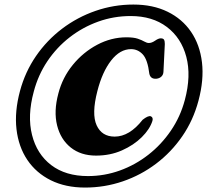

<svg xmlns="http://www.w3.org/2000/svg" viewBox="-20 -776 910 844"><path d="M354 48.5Q268 48.5 203.5 16.5Q139 -15.5 100.2 -73Q61.5 -130.5 52.5 -208Q43.5 -285.5 68 -376.5Q90.5 -460 138.2 -529.5Q186 -599 253 -649.8Q320 -700.5 400 -728.2Q480 -756 566.5 -756Q652 -756 716.5 -724.5Q781 -693 819.8 -636.2Q858.5 -579.5 867.8 -502.2Q877 -425 852.5 -333.5Q829.5 -247 781.2 -177Q733 -107 666.2 -56.5Q599.5 -6 519.8 21.2Q440 48.5 354 48.5ZM366.5 -2Q439 -2 507 -26.5Q575 -51 632.2 -95.8Q689.5 -140.5 731.2 -201.8Q773 -263 792.5 -336.5Q821 -443 799 -526.2Q777 -609.5 713.5 -657.5Q650 -705.5 554.5 -705.5Q480 -705.5 411.8 -681Q343.5 -656.5 286.2 -612Q229 -567.5 188.2 -506.8Q147.5 -446 128.5 -373.5Q99.5 -267 120.8 -182.8Q142 -98.5 205.2 -50.2Q268.5 -2 366.5 -2ZM650 -244.5Q638.5 -208 603.2 -173Q568 -138 516.2 -115Q464.5 -92 402 -92Q335.5 -92 291 -127.5Q246.5 -163 231 -224.8Q215.5 -286.5 236.5 -365Q254.5 -435 300 -490.8Q345.5 -546.5 407.2 -579.2Q469 -612 536 -612Q567.5 -612 585.8 -605.8Q604 -599.5 614.8 -593.2Q625.5 -587 634.5 -587Q647 -587 661.8 -597.2Q676.5 -607.5 686.5 -607.5Q697.5 -607.5 701 -601.5Q704.5 -595.5 704.5 -582.5L698.5 -460.5Q698 -448 689.8 -439.8Q681.5 -431.5 668 -430Q642 -427.5 636.5 -451.5Q629 -514 607.5 -537Q586 -560 556 -560Q507.5 -560 468.5 -510Q429.5 -460 408 -375.5Q382 -275 404.8 -225.2Q427.5 -175.5 484 -175.5Q549 -175.5 607 -249.5Q631 -268.5 642.5 -265Q654.5 -260 650 -244.5Z"/></svg>

Font: Fraunces 72pt S050
Style: Bold Italic
Weight: 700
Italic angle: -16°
Version: Version 1.000; ttfautohint (v1.8.3)